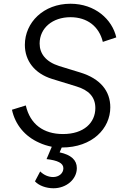

<svg xmlns="http://www.w3.org/2000/svg" viewBox="-20 -777 687 1027"><path d="M311 12C474 12 570 -90 570 -203C570 -290 517 -356 410 -389L296 -424C224 -447 192 -491 192 -544C192 -627 261 -685 357 -685C446 -685 510 -636 530 -553L602 -577C580 -674 488 -757 357 -757C213 -757 113 -657 113 -537C113 -452 165 -384 258 -355L388 -315C455 -295 490 -258 490 -199C490 -121 429 -60 317 -60C213 -60 141 -112 118 -213L44 -190C61 -110 114 -47 189 -14C210 -4 233 3 257 8L229 74C288 81 319 95 319 123C319 150 295 170 264 170C239 170 214 159 195 140L167 193C188 216 227 230 266 230C335 230 391 182 391 122C391 79 360 51 299 38L310 12C310 12 310 12 311 12Z"/></svg>

Font: Plus Jakarta Sans
Style: Italic
Weight: 400
Italic angle: -8°
Designer: Gumpita Rahayu
Foundry: Tokotype
Version: Version 2.071;gftools[0.9.30]